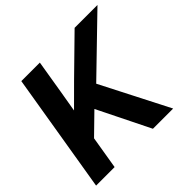

<svg xmlns="http://www.w3.org/2000/svg" viewBox="-176 -915 1102 1102"><g transform="rotate(-45 375.0 -364.0)"><path d="M11.7 0 132.3 -727.5H282.7L249.5 -526.4L227.1 -394.5Q257.8 -425.3 288.6 -455.8Q319.3 -486.3 350.6 -517.6L564.9 -727.5H750.5L425.8 -413.1L637.2 0H473.1L315.9 -317.9L195.3 -200.2L162.1 0Z"/></g></svg>

Font: Inter Display
Style: Bold Italic
Weight: 700
Italic angle: -9.39999°
Designer: Rasmus Andersson
Foundry: rsms
Version: Version 4.000;git-a52131595